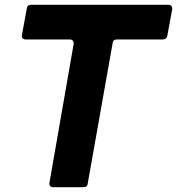

<svg xmlns="http://www.w3.org/2000/svg" viewBox="-20 -783 740 803"><path d="M347 -16Q346 0 328 0H203Q194 0 189.5 -5.5Q185 -11 187 -20L288 -599V-603Q288 -610 283.5 -614Q279 -618 272 -618H88Q79 -618 74.5 -623.5Q70 -629 72 -638L92 -747Q93 -763 111 -763H684Q693 -763 697 -757.5Q701 -752 700 -743L680 -635Q677 -618 661 -618H470Q452 -618 451 -602Z"/></svg>

Font: Open Sauce Two ExtraBold Italic
Style: Regular
Weight: 800
Italic angle: -10°
Designer: Alfredo Marco Pradil
Foundry: Creative Sauce Fz LLC
Version: Version 1.477